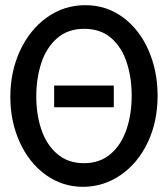

<svg xmlns="http://www.w3.org/2000/svg" viewBox="-20 -700 642 734"><path d="M19.5 -330.1Q19.5 -425.8 56.6 -506.1Q93.8 -586.4 159.2 -633.3Q224.6 -680.2 306.2 -680.2Q387.2 -680.2 450.2 -633.5Q513.2 -586.9 547.9 -507.6Q582.5 -428.2 582.5 -334Q582.5 -233.9 544.2 -154.3Q505.9 -74.7 440.4 -30.3Q375 14.2 297.4 14.2Q217.8 14.2 154.3 -32Q90.8 -78.1 55.2 -157Q19.5 -235.8 19.5 -330.1ZM483.4 -334.5Q483.4 -402.3 464.8 -460.2Q446.3 -518.1 405.8 -554Q365.2 -589.8 302.2 -589.8Q238.8 -589.8 197.8 -553.5Q156.7 -517.1 137.7 -458.5Q118.7 -399.9 118.7 -331.5Q118.7 -261.7 138.4 -203.9Q158.2 -146 199.2 -111.1Q240.2 -76.2 300.8 -76.2Q361.8 -76.2 402.8 -111.3Q443.8 -146.5 463.6 -205.1Q483.4 -263.7 483.4 -334.5ZM187 -373H415V-290H187Z"/></svg>

Font: Hack Dev
Style: Regular
Weight: 400
Designer: Christopher Simpkins
Foundry: Christopher Simpkins
Version: Version 2.0315